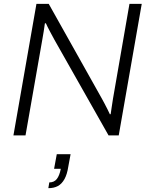

<svg xmlns="http://www.w3.org/2000/svg" viewBox="-20 -706 779 1001"><path d="M50 0 170 -686H234L511 -192Q517 -182 524.5 -167Q532 -152 540 -137Q548 -122 553 -110L557 -111Q560 -129 562.5 -148.5Q565 -168 569 -191L655 -686H719L599 0H546L263 -500Q256 -513 241.5 -540Q227 -567 219 -585L214 -584Q212 -566 208 -543Q204 -520 201 -502L113 0ZM232 275 237 245Q262 245 276 227.5Q290 210 297 174H262L276 98H348L336 163Q330 203 316 228Q302 253 281.5 264Q261 275 232 275Z"/></svg>

Font: Archivo SemiBold ExtraLight
Style: Italic
Weight: 250
Italic angle: -10°
Version: Version 2.001